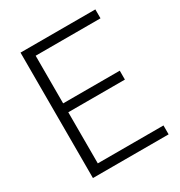

<svg xmlns="http://www.w3.org/2000/svg" viewBox="-174 -861 920 981"><g transform="rotate(-30 286.0 -370.0)"><path d="M89.5 0V-740H531V-687.5H148.5V-52.5H536V0ZM128.5 -354V-406.5H482.5V-354Z"/></g></svg>

Font: Encode Sans Condensed Thin Light
Style: Regular
Weight: 300
Version: Version 3.002